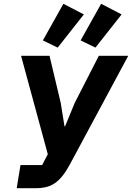

<svg xmlns="http://www.w3.org/2000/svg" viewBox="-20 -992 696 1012"><path d="M88 -122H202L232 -179L91 -698H241L300 -450L320 -326H323L374 -450L501 -698H656L347 -123Q328 -88 309 -64.5Q290 -41 269 -26.5Q248 -12 223 -6Q198 0 167 0H68ZM284 -741 206 -779 314 -972 422 -916ZM483 -741 405 -779 513 -972 621 -916Z"/></svg>

Font: IBM Plex Mono
Style: Bold Italic
Weight: 700
Italic angle: -9°
Monospace: yes
Designer: Mike Abbink, Paul van der Laan, Pieter van Rosmalen
Foundry: Bold Monday
Version: Version 2.3